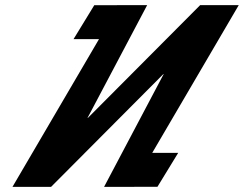

<svg xmlns="http://www.w3.org/2000/svg" viewBox="-20 -723 941 741"><path d="M611.7 -437.1H610.5L177.2 -1.9H28.2L362.1 -572H263.8L343.9 -703H431.3L431.4 -703.1H547.9L317.8 -267.9H319.1L752.4 -703.1H901.4L567.5 -133H667.7L587.6 -2H498.2L498.2 -1.9H381.7Z"/></svg>

Font: Hussar
Style: BdSuprConOblThree
Weight: 700
Foundry: Cannot Into Space Fonts
Version: Version 2.00